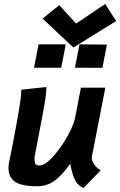

<svg xmlns="http://www.w3.org/2000/svg" viewBox="-20 -934 602 962"><path d="M347.7 -695.8 193.4 -840.8 276.9 -908.2 361.3 -815.9 507.3 -914.1 562 -828.6ZM378.4 -711.9 515.6 -710.4 493.2 -594.2 355.5 -594.7ZM173.3 -711.9H309.6L286.6 -594.7H150.4ZM397.9 8.3Q381.3 0 371.1 -10Q360.8 -20 350.1 -45.7Q339.4 -71.3 332 -113.8Q315.4 -90.3 300.8 -73.2Q286.1 -56.2 265.9 -38.3Q245.6 -20.5 221.7 -11Q197.8 -1.5 171.4 -1H167Q144 -1 126.2 -2.4Q108.4 -3.9 87.9 -9.3Q67.4 -14.6 54 -24.2Q40.5 -33.7 31.5 -50.8Q22.5 -67.9 22.5 -91.3Q22.5 -106.9 25.9 -122.6Q29.8 -140.1 33.4 -159.7Q37.1 -179.2 42 -204.3Q46.9 -229.5 50.3 -246.1Q86.4 -433.6 86.4 -475.1Q86.4 -481.9 85.9 -484.4Q106.9 -486.8 149.2 -491.2Q191.4 -495.6 212.4 -498V-493.2Q212.4 -479 209.7 -456.8Q207 -434.6 200.4 -397.5Q193.8 -360.4 188.2 -330.6Q182.6 -300.8 171.1 -241.2Q159.7 -181.6 152.8 -145.5V-144Q152.8 -119.6 157.5 -112.3Q162.1 -105 178.2 -105Q206.5 -105 247.3 -151.1Q288.1 -197.3 318.6 -252.7Q349.1 -308.1 355.5 -340.3Q360.4 -365.7 370.4 -417.2Q380.4 -468.8 385.3 -494.6H507.8Q496.6 -437 474.1 -322Q451.7 -207 440.4 -149.4Q439.9 -147.5 439.9 -144Q439.9 -126.5 453.9 -107.7Q467.8 -88.9 484.9 -81.1Q470.7 -65.9 441.7 -36.1Q412.6 -6.3 397.9 8.3Z"/></svg>

Font: Fantasque Sans Mono
Style: Bold Italic
Weight: 700
Italic angle: -11°
Monospace: yes
Designer: Jany Belluz
Version: Version 1.7.1